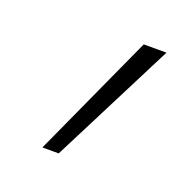

<svg xmlns="http://www.w3.org/2000/svg" viewBox="-61 -715 353 365"><g transform="rotate(20 115.0 -533.0)"><path d="M59 -408 173 -658H219L92 -408Z"/></g></svg>

Font: Ysabeau Office ExtraLight
Style: Regular
Weight: 250
Designer: Christian Thalmann (Catharsis Fonts)
Version: Version 2.001;gftools[0.9.30]; featfreeze: tnum,lnum,ss02